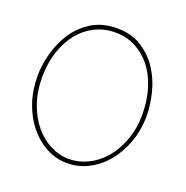

<svg xmlns="http://www.w3.org/2000/svg" viewBox="-121 -769 858 887"><g transform="rotate(20 308.0 -325.5)"><path d="M492 -88Q529 -133 551 -193.5Q573 -254 573 -324Q573 -375 559 -433.5Q545 -492 513 -542Q482 -591 431 -624.5Q380 -658 308 -658Q235 -658 183 -625.5Q131 -593 99 -544Q67 -494 51.5 -436Q36 -378 36 -327Q36 -256 56.5 -195.5Q77 -135 114 -90Q150 -45 198.5 -19Q247 7 301 7Q356 7 405 -18Q454 -43 492 -88ZM133 -100Q99 -141 78.5 -199Q58 -257 58 -328Q58 -397 77 -454Q96 -511 130 -553Q163 -593 208 -615Q253 -637 307 -637Q361 -637 405.5 -614Q450 -591 483 -550Q516 -508 534 -450Q552 -392 552 -323Q552 -253 530.5 -195.5Q509 -138 474 -97Q439 -57 394.5 -35.5Q350 -14 303 -14Q256 -14 211.5 -36.5Q167 -59 133 -100Z"/></g></svg>

Font: Josefin Slab Thin ExtraLight
Style: Regular
Weight: 250
Version: Version 2.000